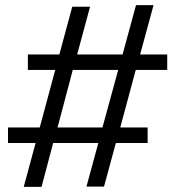

<svg xmlns="http://www.w3.org/2000/svg" viewBox="-20 -724 679 744"><path d="M72 0 118 -170H11V-230H134L194 -453H88V-513H210L260 -698H329L279 -513H455L507 -704H575L523 -513H628V-453H506L446 -230H552V-170H429L383 -1H315L361 -170H186L141 0ZM203 -230H377L438 -453H262Z"/></svg>

Font: Lil Grotesk
Style: Regular
Weight: 400
Designer: Bastien Sozeau
Foundry: NBR — Bastien Sozeau
Version: Version 4.002; ttfautohint (v1.8.4.7-5d5b)